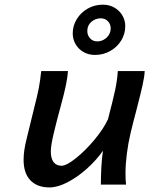

<svg xmlns="http://www.w3.org/2000/svg" viewBox="-20 -798 645 830"><path d="M425.3 -146.5Q397 -106 356.2 -69.3Q315.4 -32.7 272.5 -10.3Q229.5 12.2 193.8 12.2Q141.1 12.2 111.6 -18.3Q82 -48.8 82 -107.4Q82 -145.5 94.2 -194.3L128.9 -336.4Q141.6 -385.3 147.7 -417.2Q153.8 -449.2 158.2 -490.7H273.9Q272 -464.4 265.1 -430.7Q258.3 -397 244.1 -345.2Q223.6 -270 211.7 -219.2Q199.7 -168.5 199.7 -143.1Q199.7 -112.3 211.9 -96.9Q224.1 -81.5 245.6 -81.5Q267.1 -81.5 307.4 -113.5Q347.7 -145.5 387.5 -192.9Q427.2 -240.2 446.8 -282.7Q469.2 -368.2 478 -409.9Q486.8 -451.7 489.3 -490.7H605.5Q604.5 -466.8 596.2 -429.4Q587.9 -392.1 569.8 -322.3Q555.2 -268.1 544.4 -222.2Q534.2 -179.7 528.3 -133.3Q522.5 -86.9 522.5 -48.8Q522.5 -17.6 524.9 0H416Q416 -35.6 418.2 -76.2Q420.4 -116.7 425.3 -146.5ZM458.5 -675.3Q458.5 -693.4 446.5 -706.1Q434.6 -718.8 415.5 -718.8Q392.6 -718.8 375 -703.6Q357.4 -688.5 357.4 -664.1Q357.4 -645.5 369.4 -632.3Q381.3 -619.1 400.4 -619.1Q415.5 -619.1 428.7 -626.5Q441.9 -633.8 450.2 -646.7Q458.5 -659.7 458.5 -675.3ZM424.8 -777.8Q452.6 -777.8 474.6 -765.1Q496.6 -752.4 509 -731.2Q521.5 -710 521.5 -685.1Q521.5 -651.4 503.9 -622.8Q486.3 -594.2 456.3 -577.4Q426.3 -560.5 390.6 -560.5Q362.8 -560.5 340.8 -573.2Q318.8 -585.9 306.6 -607.2Q294.4 -628.4 294.4 -653.8Q294.4 -687 312 -715.6Q329.6 -744.1 359.4 -761Q389.2 -777.8 424.8 -777.8Z"/></svg>

Font: Lesson One Medium
Style: Italic
Weight: 500
Italic angle: -14°
Designer: But Ko, Victor Gaultney, Annie Olsen, Julie Remington, Don Collingsworth, Eric Hays, Becca Hirsbrunner
Version: Version 1.100